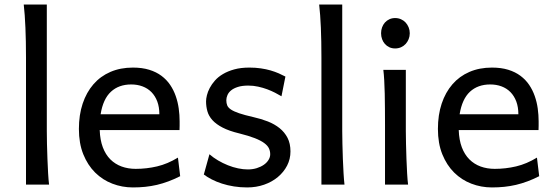

<svg xmlns="http://www.w3.org/2000/svg" viewBox="-20 -801 2408 833"><path d="M183.1 -231.9Q183.1 -208.5 183.8 -176.8Q184.6 -145 185.8 -112.3Q187 -79.6 188.7 -49.8Q190.4 -20 192.9 0H92.8V-551.8Q92.8 -623 90.3 -680.9Q87.9 -738.8 83 -781.2H183.1Z M412.6 -236.8Q414.1 -193.8 426 -162.1Q438 -130.4 458.7 -109.6Q479.5 -88.9 507.6 -78.6Q535.6 -68.4 568.8 -68.4Q616.2 -68.4 661.6 -79.1Q707 -89.8 752 -117.2L761.7 -36.6Q735.8 -23.4 710.9 -14.2Q686 -4.9 661.1 1Q636.2 6.8 610.6 9.5Q585 12.2 556.6 12.2Q509.8 12.2 467.3 -4.2Q424.8 -20.5 392.6 -52.5Q360.4 -84.5 341.3 -131.8Q322.3 -179.2 322.3 -241.7Q322.3 -302.2 338.6 -351.3Q355 -400.4 385.3 -435.3Q415.5 -470.2 459 -489Q502.4 -507.8 556.6 -507.8Q596.7 -507.8 627.4 -498.3Q658.2 -488.8 680.7 -471.9Q703.1 -455.1 718.3 -432.6Q733.4 -410.2 742.4 -384.3Q751.5 -358.4 755.4 -330.3Q759.3 -302.2 759.3 -274.9V-255.9Q759.3 -243.7 758.8 -236.8ZM549.3 -434.6Q495.6 -434.6 461.4 -403.1Q427.2 -371.6 416.5 -305.2H671.4Q671.4 -336.4 662.4 -360.6Q653.3 -384.8 637 -401.4Q620.6 -418 598.1 -426.3Q575.7 -434.6 549.3 -434.6Z M1201.2 -383.3Q1189 -390.6 1173.3 -398.7Q1157.7 -406.7 1139.4 -413.6Q1121.1 -420.4 1100.3 -425Q1079.6 -429.7 1057.1 -429.7Q1030.3 -429.7 1012 -423.8Q993.7 -418 982.7 -408.9Q971.7 -399.9 966.8 -388.4Q961.9 -377 961.9 -366.2Q961.9 -353.5 965.8 -343.8Q969.7 -334 982.2 -325.7Q994.6 -317.4 1017.6 -309.6Q1040.5 -301.8 1079.1 -293Q1112.3 -285.6 1141.6 -274.2Q1170.9 -262.7 1192.9 -245.1Q1214.8 -227.5 1227.5 -202.9Q1240.2 -178.2 1240.2 -144Q1240.2 -110.8 1225.6 -82.5Q1210.9 -54.2 1185.5 -33Q1160.2 -11.7 1126 0.2Q1091.8 12.2 1052.2 12.2Q1022.5 12.2 994.9 7.8Q967.3 3.4 943.1 -4.4Q918.9 -12.2 898.9 -22.5Q878.9 -32.7 864.3 -43.9L888.7 -131.8Q905.3 -117.2 926 -105Q946.8 -92.8 968.8 -84Q990.7 -75.2 1012.9 -70.6Q1035.2 -65.9 1054.7 -65.9Q1076.2 -65.9 1094 -71.5Q1111.8 -77.1 1124.8 -86.2Q1137.7 -95.2 1145 -107.2Q1152.3 -119.1 1152.3 -131.8Q1152.3 -145.5 1146.7 -157.5Q1141.1 -169.4 1126.2 -180.4Q1111.3 -191.4 1085.2 -201.7Q1059.1 -211.9 1018.1 -222.2Q973.6 -232.9 945.6 -247.6Q917.5 -262.2 901.6 -279.8Q885.7 -297.4 879.9 -317.9Q874 -338.4 874 -361.3Q874 -372.6 877.7 -387.7Q881.3 -402.8 889.9 -419.2Q898.4 -435.5 912.4 -451.4Q926.3 -467.3 947.3 -479.7Q968.3 -492.2 996.6 -500Q1024.9 -507.8 1062 -507.8Q1088.4 -507.8 1111.6 -504.4Q1134.8 -501 1154.1 -495.4Q1173.3 -489.7 1189.5 -482.7Q1205.6 -475.6 1218.3 -468.8Z M1464.8 -231.9Q1464.8 -208.5 1465.6 -176.8Q1466.3 -145 1467.5 -112.3Q1468.8 -79.6 1470.5 -49.8Q1472.2 -20 1474.6 0H1374.5V-551.8Q1374.5 -623 1372.1 -680.9Q1369.6 -738.8 1364.7 -781.2H1464.8Z M1633.3 -656.7Q1633.3 -670.4 1637.7 -682.4Q1642.1 -694.3 1650.1 -703.4Q1658.2 -712.4 1669.4 -717.5Q1680.7 -722.7 1694.3 -722.7Q1708 -722.7 1719.7 -717.5Q1731.4 -712.4 1739.7 -703.4Q1748 -694.3 1752.9 -682.4Q1757.8 -670.4 1757.8 -656.7Q1757.8 -643.1 1752.9 -631.1Q1748 -619.1 1739.7 -610.1Q1731.4 -601.1 1719.7 -595.9Q1708 -590.8 1694.3 -590.8Q1680.7 -590.8 1669.4 -595.9Q1658.2 -601.1 1650.1 -610.1Q1642.1 -619.1 1637.7 -631.1Q1633.3 -643.1 1633.3 -656.7ZM1740.7 -231.9Q1740.7 -208.5 1741.5 -176.5Q1742.2 -144.5 1743.4 -111.8Q1744.6 -79.1 1746.3 -49.3Q1748 -19.5 1750.5 0H1650.4V-258.8Q1650.4 -294.4 1650.1 -329.1Q1649.9 -363.8 1649.2 -394.8Q1648.4 -425.8 1647 -452.4Q1645.5 -479 1643.1 -498H1740.7Z M1970.2 -236.8Q1971.7 -193.8 1983.6 -162.1Q1995.6 -130.4 2016.4 -109.6Q2037.1 -88.9 2065.2 -78.6Q2093.3 -68.4 2126.5 -68.4Q2173.8 -68.4 2219.2 -79.1Q2264.6 -89.8 2309.6 -117.2L2319.3 -36.6Q2293.5 -23.4 2268.6 -14.2Q2243.7 -4.9 2218.8 1Q2193.8 6.8 2168.2 9.5Q2142.6 12.2 2114.3 12.2Q2067.4 12.2 2024.9 -4.2Q1982.4 -20.5 1950.2 -52.5Q1918 -84.5 1898.9 -131.8Q1879.9 -179.2 1879.9 -241.7Q1879.9 -302.2 1896.2 -351.3Q1912.6 -400.4 1942.9 -435.3Q1973.1 -470.2 2016.6 -489Q2060.1 -507.8 2114.3 -507.8Q2154.3 -507.8 2185.1 -498.3Q2215.8 -488.8 2238.3 -471.9Q2260.7 -455.1 2275.9 -432.6Q2291 -410.2 2300 -384.3Q2309.1 -358.4 2313 -330.3Q2316.9 -302.2 2316.9 -274.9V-255.9Q2316.9 -243.7 2316.4 -236.8ZM2106.9 -434.6Q2053.2 -434.6 2019 -403.1Q1984.9 -371.6 1974.1 -305.2H2229Q2229 -336.4 2220 -360.6Q2210.9 -384.8 2194.6 -401.4Q2178.2 -418 2155.8 -426.3Q2133.3 -434.6 2106.9 -434.6Z"/></svg>

Font: Andika Compact
Style: Regular
Weight: 400
Designer: Victor Gaultney, Annie Olsen, Julie Remington, Don Collingsworth, Eric Hays, Becca Hirsbrunner
Foundry: SIL International
Version: Version 5.000 ; LnSpcTght